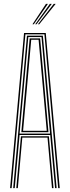

<svg xmlns="http://www.w3.org/2000/svg" viewBox="-20 -970 360 990"><path d="M32 0 104 -800H216L288 0H280L209 -793H111L40 0ZM64 0 88 -267.5H232L256 0H248L225 -260.5H95L72 0ZM48 0 119 -786H201L272 0H264L239 -274H81L56 0ZM81 -281H238L218 -506.8L194 -779H126L101.5 -506.8ZM90 -288.5 109.5 -506.8 133 -772H187L210.5 -506.8L230 -288.5ZM99 -295.5H221L202.2 -506.8L179 -765H141L118 -506.8ZM147.5 -845 217 -950H227L154.5 -845ZM175.5 -845 257 -950H267L182.5 -845ZM161.5 -845 237 -950H247L168.5 -845Z"/></svg>

Font: Big Shoulders Inline Text Thin
Style: Regular
Weight: 100
Designer: Patric King
Foundry: XO Type Co
Version: Version 2.002